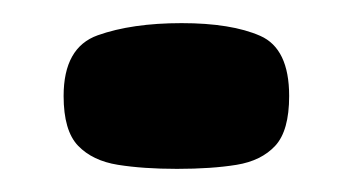

<svg xmlns="http://www.w3.org/2000/svg" viewBox="-20 -324 305 166"><path d="M35 -241Q35 -283 64.5 -293.5Q94 -304 137 -304Q180 -304 205 -293Q230 -282 230 -241Q230 -211 218 -198Q206 -185 184.5 -181.5Q163 -178 133 -178Q104 -178 82 -181.5Q60 -185 47.5 -198Q35 -211 35 -241Z"/></svg>

Font: Genos Black
Style: Regular
Weight: 900
Designer: Robert E. Leuschke
Foundry: Robert E. Leuschke
Version: Version 1.010